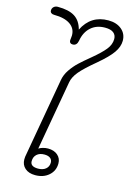

<svg xmlns="http://www.w3.org/2000/svg" viewBox="-149 -1087 796 1168"><g transform="rotate(15 249.5 -502.5)"><path d="M107 -66Q107 -77 108 -83L197 -589Q203 -624 224.5 -655.5Q246 -687 272 -711.5Q298 -736 342 -772Q394 -815 420 -847Q446 -879 446 -914Q446 -939 428.5 -953Q411 -967 375 -967Q321 -967 286 -935.5Q251 -904 242 -849Q236 -817 210 -817Q189 -817 189 -838Q189 -843 190.5 -852Q192 -861 192 -869Q192 -913 156 -937.5Q120 -962 55 -962Q43 -962 36 -967.5Q29 -973 29 -983Q29 -997 39 -1006Q49 -1015 64 -1015Q134 -1015 171.5 -991Q209 -967 223 -914Q273 -1015 383 -1015Q435 -1015 467 -988Q499 -961 499 -917Q499 -880 472.5 -842Q446 -804 383 -751Q312 -692 283.5 -657.5Q255 -623 249 -589L172 -151Q182 -158 198.5 -162.5Q215 -167 230 -167Q268 -167 291 -147Q314 -127 314 -95Q314 -49 280.5 -19.5Q247 10 195 10Q154 10 130.5 -11Q107 -32 107 -66ZM268 -88Q268 -106 255 -116Q242 -126 218 -126Q188 -126 170.5 -110Q153 -94 153 -67Q153 -33 202 -33Q232 -33 250 -48Q268 -63 268 -88Z"/></g></svg>

Font: Kodchasan ExtraLight
Style: Italic
Weight: 275
Italic angle: -10°
Version: Version 1.000; ttfautohint (v1.6)